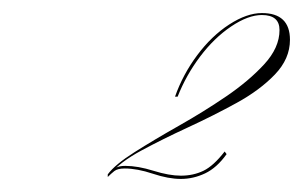

<svg xmlns="http://www.w3.org/2000/svg" viewBox="-20 -466 464 294"><path d="M424 -405Q424 -376 401 -352Q378 -328 342.5 -308.5Q307 -289 268 -271Q229 -253 196.5 -235.5Q164 -218 148 -199V-201Q153 -206 157.5 -209Q162 -212 172 -212Q191 -212 215 -204.5Q239 -197 257 -197Q276 -197 291.5 -204.5Q307 -212 324 -234L327 -230Q312 -209 294 -200.5Q276 -192 257 -192Q238 -192 214 -200Q190 -208 171 -208Q160 -208 155 -204Q150 -200 145 -195V-199Q156 -214 186 -233Q216 -252 254 -273.5Q292 -295 326.5 -318.5Q361 -342 384.5 -367.5Q408 -393 408 -420Q408 -443 381 -443Q360 -443 334 -425.5Q308 -408 286.5 -379.5Q265 -351 252 -318H248Q260 -352 282 -381.5Q304 -411 331 -428.5Q358 -446 381 -446Q424 -446 424 -405Z"/></svg>

Font: Ballet 24pt
Style: Regular
Weight: 400
Designer: Maximiliano R. Sproviero
Foundry: Omnibus-Type
Version: Version 1.100